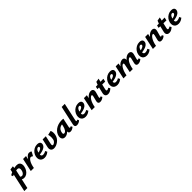

<svg xmlns="http://www.w3.org/2000/svg" viewBox="628 -3117 5812 5812"><g transform="rotate(-45 3534.0 -211.0)"><path d="M-36 289 130 -470 251 -486 238 -353 95 289ZM249 7Q211 7 183 -6Q155 -19 137 -38.5Q119 -58 111 -78L163 -129Q181 -106 200.5 -95Q220 -84 239 -84Q264 -84 286 -99.5Q308 -115 325.5 -144Q343 -173 351 -213Q364 -269 346.5 -300Q329 -331 276 -331Q257 -331 228.5 -326.5Q200 -322 167 -313.5Q134 -305 101 -293.5Q68 -282 42 -269L20 -327Q71 -360 131.5 -383Q192 -406 249 -418.5Q306 -431 347 -431Q412 -431 446.5 -403.5Q481 -376 490.5 -332.5Q500 -289 491 -241Q478 -171 442.5 -114.5Q407 -58 357 -25.5Q307 7 249 7Z M620 0Q646 -137 688.5 -233.5Q731 -330 782 -381Q833 -432 885 -432Q905 -432 930 -424Q955 -416 969 -400L897 -270Q881 -285 861.5 -293Q842 -301 828 -301Q809 -301 785.5 -282Q762 -263 738.5 -225Q715 -187 695.5 -130.5Q676 -74 664 0ZM532 0 625 -424H751L659 0Z M1116 14Q1053 14 1011.5 -13.5Q970 -41 954.5 -89.5Q939 -138 951 -201Q965 -267 1006 -320.5Q1047 -374 1106.5 -406Q1166 -438 1237 -438Q1289 -438 1318 -421.5Q1347 -405 1356 -377Q1365 -349 1358 -317Q1346 -266 1303 -233.5Q1260 -201 1197 -183Q1134 -165 1062 -156L1057 -223Q1100 -230 1137.5 -242Q1175 -254 1200.5 -272Q1226 -290 1231 -311Q1234 -321 1231.5 -331.5Q1229 -342 1220.5 -349Q1212 -356 1195 -356Q1167 -356 1144.5 -335Q1122 -314 1107 -281Q1092 -248 1083 -209Q1075 -172 1078 -143.5Q1081 -115 1099 -99.5Q1117 -84 1153 -84Q1177 -84 1207 -93.5Q1237 -103 1266 -123L1300 -60Q1271 -35 1239.5 -18Q1208 -1 1176.5 6.5Q1145 14 1116 14Z M1522 13Q1450 13 1418 -31.5Q1386 -76 1402 -151L1463 -424H1598L1540 -153Q1534 -124 1540 -102.5Q1546 -81 1568 -81Q1580 -81 1597.5 -88.5Q1615 -96 1633 -110Q1651 -124 1665.5 -145.5Q1680 -167 1686 -195Q1693 -224 1695 -262Q1697 -300 1692.5 -337.5Q1688 -375 1676 -402L1815 -435Q1835 -396 1838 -344.5Q1841 -293 1829 -242Q1817 -184 1784 -136.5Q1751 -89 1707 -56Q1663 -23 1614.5 -5Q1566 13 1522 13Z M1993 10Q1921 10 1892.5 -37Q1864 -84 1877 -151Q1888 -207 1921 -257.5Q1954 -308 2007 -346.5Q2060 -385 2128.5 -407Q2197 -429 2278 -429Q2303 -429 2319 -427.5Q2335 -426 2349 -424L2287 -131Q2279 -89 2303 -89Q2311 -89 2321.5 -93.5Q2332 -98 2345 -106L2372 -54Q2335 -22 2300.5 -7Q2266 8 2229 8Q2204 8 2185 -2.5Q2166 -13 2159 -37.5Q2152 -62 2161 -103L2191 -246L2260 -277Q2245 -211 2217 -158Q2189 -105 2153 -67.5Q2117 -30 2076 -10Q2035 10 1993 10ZM2055 -90Q2076 -90 2096 -103Q2116 -116 2133 -140.5Q2150 -165 2164 -200Q2178 -235 2187 -278L2207 -377L2263 -327Q2253 -331 2243 -331.5Q2233 -332 2223 -332Q2177 -332 2141.5 -318.5Q2106 -305 2081 -281Q2056 -257 2040.5 -225Q2025 -193 2019 -154Q2012 -117 2023.5 -103.5Q2035 -90 2055 -90Z M2507 8Q2479 8 2459 -2.5Q2439 -13 2431 -37.5Q2423 -62 2432 -103L2565 -711H2697L2571 -131Q2567 -113 2570 -102Q2573 -91 2587 -91Q2594 -91 2603.5 -94Q2613 -97 2626 -106L2653 -55Q2619 -23 2581.5 -7.5Q2544 8 2507 8Z M2872 14Q2809 14 2767.5 -13.5Q2726 -41 2710.5 -89.5Q2695 -138 2707 -201Q2721 -267 2762 -320.5Q2803 -374 2862.5 -406Q2922 -438 2993 -438Q3045 -438 3074 -421.5Q3103 -405 3112 -377Q3121 -349 3114 -317Q3102 -266 3059 -233.5Q3016 -201 2953 -183Q2890 -165 2818 -156L2813 -223Q2856 -230 2893.5 -242Q2931 -254 2956.5 -272Q2982 -290 2987 -311Q2990 -321 2987.5 -331.5Q2985 -342 2976.5 -349Q2968 -356 2951 -356Q2923 -356 2900.5 -335Q2878 -314 2863 -281Q2848 -248 2839 -209Q2831 -172 2834 -143.5Q2837 -115 2855 -99.5Q2873 -84 2909 -84Q2933 -84 2963 -93.5Q2993 -103 3022 -123L3056 -60Q3027 -35 2995.5 -18Q2964 -1 2932.5 6.5Q2901 14 2872 14Z M3502 8Q3475 8 3455 -2.5Q3435 -13 3427.5 -37.5Q3420 -62 3430 -103L3469 -260Q3475 -287 3472.5 -303.5Q3470 -320 3452 -320Q3431 -320 3405 -299Q3379 -278 3353 -237Q3327 -196 3305 -136Q3283 -76 3271 0H3203Q3228 -117 3264.5 -199.5Q3301 -282 3344.5 -333Q3388 -384 3434.5 -408Q3481 -432 3525 -432Q3561 -432 3585.5 -416.5Q3610 -401 3617.5 -369Q3625 -337 3611 -286L3568 -131Q3563 -112 3566.5 -101.5Q3570 -91 3584 -91Q3591 -91 3600 -94Q3609 -97 3623 -106L3650 -55Q3615 -23 3577.5 -7.5Q3540 8 3502 8ZM3138 0 3229 -424H3355L3266 0Z M3840 10Q3779 10 3749.5 -27.5Q3720 -65 3736 -136L3793 -376L3844 -507L3960 -527L3874 -158Q3867 -124 3874.5 -109.5Q3882 -95 3901 -95Q3914 -95 3933.5 -103Q3953 -111 3974 -125L4006 -70Q3967 -31 3924 -10.5Q3881 10 3840 10ZM3711 -329 3730 -413 4061 -422 4039 -322Z M4232 14Q4169 14 4127.5 -13.5Q4086 -41 4070.5 -89.5Q4055 -138 4067 -201Q4081 -267 4122 -320.5Q4163 -374 4222.5 -406Q4282 -438 4353 -438Q4405 -438 4434 -421.5Q4463 -405 4472 -377Q4481 -349 4474 -317Q4462 -266 4419 -233.5Q4376 -201 4313 -183Q4250 -165 4178 -156L4173 -223Q4216 -230 4253.5 -242Q4291 -254 4316.5 -272Q4342 -290 4347 -311Q4350 -321 4347.5 -331.5Q4345 -342 4336.5 -349Q4328 -356 4311 -356Q4283 -356 4260.5 -335Q4238 -314 4223 -281Q4208 -248 4199 -209Q4191 -172 4194 -143.5Q4197 -115 4215 -99.5Q4233 -84 4269 -84Q4293 -84 4323 -93.5Q4353 -103 4382 -123L4416 -60Q4387 -35 4355.5 -18Q4324 -1 4292.5 6.5Q4261 14 4232 14Z M5129 8Q5102 8 5081.5 -2.5Q5061 -13 5053.5 -37.5Q5046 -62 5055 -103L5093 -260Q5099 -287 5096 -303.5Q5093 -320 5074 -320Q5053 -320 5028 -299.5Q5003 -279 4978 -239Q4953 -199 4931.5 -139Q4910 -79 4898 0H4832Q4856 -118 4890.5 -200.5Q4925 -283 4967 -334Q5009 -385 5054.5 -408.5Q5100 -432 5143 -432Q5179 -432 5205 -417.5Q5231 -403 5240 -371Q5249 -339 5235 -286L5193 -131Q5189 -112 5192 -101.5Q5195 -91 5209 -91Q5216 -91 5225 -94Q5234 -97 5248 -106L5275 -55Q5241 -23 5203.5 -7.5Q5166 8 5129 8ZM4498 0 4589 -424H4713L4625 0ZM4568 0Q4590 -110 4623 -191.5Q4656 -273 4696.5 -326Q4737 -379 4783 -405.5Q4829 -432 4877 -432Q4930 -432 4950.5 -393Q4971 -354 4955 -286L4886 0H4769L4822 -260Q4828 -287 4824.5 -303.5Q4821 -320 4801 -320Q4783 -320 4759 -299.5Q4735 -279 4710.5 -239Q4686 -199 4664.5 -139Q4643 -79 4629 0Z M5493 14Q5430 14 5388.5 -13.5Q5347 -41 5331.5 -89.5Q5316 -138 5328 -201Q5342 -267 5383 -320.5Q5424 -374 5483.5 -406Q5543 -438 5614 -438Q5666 -438 5695 -421.5Q5724 -405 5733 -377Q5742 -349 5735 -317Q5723 -266 5680 -233.5Q5637 -201 5574 -183Q5511 -165 5439 -156L5434 -223Q5477 -230 5514.5 -242Q5552 -254 5577.5 -272Q5603 -290 5608 -311Q5611 -321 5608.5 -331.5Q5606 -342 5597.5 -349Q5589 -356 5572 -356Q5544 -356 5521.5 -335Q5499 -314 5484 -281Q5469 -248 5460 -209Q5452 -172 5455 -143.5Q5458 -115 5476 -99.5Q5494 -84 5530 -84Q5554 -84 5584 -93.5Q5614 -103 5643 -123L5677 -60Q5648 -35 5616.5 -18Q5585 -1 5553.5 6.5Q5522 14 5493 14Z M6123 8Q6096 8 6076 -2.5Q6056 -13 6048.5 -37.5Q6041 -62 6051 -103L6090 -260Q6096 -287 6093.5 -303.5Q6091 -320 6073 -320Q6052 -320 6026 -299Q6000 -278 5974 -237Q5948 -196 5926 -136Q5904 -76 5892 0H5824Q5849 -117 5885.5 -199.5Q5922 -282 5965.5 -333Q6009 -384 6055.5 -408Q6102 -432 6146 -432Q6182 -432 6206.5 -416.5Q6231 -401 6238.5 -369Q6246 -337 6232 -286L6189 -131Q6184 -112 6187.5 -101.5Q6191 -91 6205 -91Q6212 -91 6221 -94Q6230 -97 6244 -106L6271 -55Q6236 -23 6198.5 -7.5Q6161 8 6123 8ZM5759 0 5850 -424H5976L5887 0Z M6461 10Q6400 10 6370.5 -27.5Q6341 -65 6357 -136L6414 -376L6465 -507L6581 -527L6495 -158Q6488 -124 6495.5 -109.5Q6503 -95 6522 -95Q6535 -95 6554.5 -103Q6574 -111 6595 -125L6627 -70Q6588 -31 6545 -10.5Q6502 10 6461 10ZM6332 -329 6351 -413 6682 -422 6660 -322Z M6853 14Q6790 14 6748.5 -13.5Q6707 -41 6691.5 -89.5Q6676 -138 6688 -201Q6702 -267 6743 -320.5Q6784 -374 6843.5 -406Q6903 -438 6974 -438Q7026 -438 7055 -421.5Q7084 -405 7093 -377Q7102 -349 7095 -317Q7083 -266 7040 -233.5Q6997 -201 6934 -183Q6871 -165 6799 -156L6794 -223Q6837 -230 6874.5 -242Q6912 -254 6937.5 -272Q6963 -290 6968 -311Q6971 -321 6968.5 -331.5Q6966 -342 6957.5 -349Q6949 -356 6932 -356Q6904 -356 6881.5 -335Q6859 -314 6844 -281Q6829 -248 6820 -209Q6812 -172 6815 -143.5Q6818 -115 6836 -99.5Q6854 -84 6890 -84Q6914 -84 6944 -93.5Q6974 -103 7003 -123L7037 -60Q7008 -35 6976.5 -18Q6945 -1 6913.5 6.5Q6882 14 6853 14Z"/></g></svg>

Font: Ysabeau ExtraBold
Style: Italic
Weight: 800
Italic angle: -12°
Designer: Christian Thalmann (Catharsis Fonts)
Version: Version 2.002